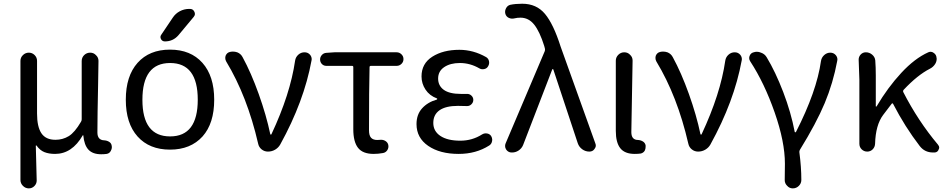

<svg xmlns="http://www.w3.org/2000/svg" viewBox="-20 -829 5179 1050"><path d="M137.7 201.2Q119.1 201.2 105.5 187.5Q91.8 173.8 91.8 155.3V-496.1Q91.8 -514.6 105.5 -527.8Q119.1 -541 137.7 -541Q156.2 -541 169.4 -527.8Q182.6 -514.6 182.6 -496.1V-208Q182.6 -135.7 206.5 -100.1Q230.5 -64.5 283.2 -64.5Q323.2 -64.5 356 -84.5Q388.7 -104.5 422.9 -163.1Q426.8 -168.9 426.8 -176.8V-495.1Q426.8 -514.6 440.4 -527.8Q454.1 -541 473.1 -541Q492.2 -541 504.9 -527.3Q518.6 -514.6 518.6 -496.1Q518.6 -492.2 516.6 -372.1Q514.6 -276.4 513.7 -216.8Q512.7 -157.2 512.7 -104.5Q512.7 -62.5 550.8 -61.5Q565.4 -60.5 577.1 -53.2Q588.9 -45.9 590.8 -32.2Q591.8 -28.3 591.8 -24.4Q591.8 -13.7 585.9 -3.9Q579.1 9.8 563.5 12.7Q549.8 14.6 533.2 14.6Q487.3 14.6 463.9 -10.3Q440.4 -35.2 435.5 -88.9Q434.6 -89.8 433.6 -89.8Q432.6 -89.8 432.6 -88.9Q374 12.7 281.2 12.7Q247.1 12.7 222.7 2.9Q198.2 -6.8 179.7 -33.2Q178.7 -34.2 177.2 -33.7Q175.8 -33.2 175.8 -32.2L180.7 158.2Q180.7 174.8 168.9 187.5Q156.2 201.2 137.7 201.2Z M758.8 -283.2Q758.8 -83 910.2 -83Q1061.5 -83 1061.5 -283.7Q1061.5 -484.4 910.2 -484.4Q758.8 -484.4 758.8 -283.2ZM1087.9 -83Q1022.5 -10.7 909.7 -10.7Q796.9 -10.7 732.4 -82.5Q668 -154.3 668 -283.7Q668 -413.1 732.4 -485.4Q796.9 -557.6 909.7 -557.6Q1022.5 -557.6 1086.9 -485.4Q1151.4 -413.1 1151.4 -283.7Q1151.4 -154.3 1087.9 -83ZM924.8 -732.4Q939.5 -754.9 963.4 -767.6Q987.3 -780.3 1014.6 -780.3H1018.6Q1036.1 -780.3 1043 -764.6Q1045.9 -758.8 1045.9 -752.9Q1045.9 -744.1 1039.1 -736.3L956.1 -636.7Q926.8 -602.5 881.8 -602.5Q867.2 -602.5 860.4 -615.2Q857.4 -621.1 857.4 -627Q857.4 -632.8 862.3 -639.6Z M1512.7 -39.1Q1502.9 -21.5 1484.9 -10.7Q1466.8 0 1445.3 0Q1425.8 0 1410.6 -12.2Q1395.5 -24.4 1391.6 -43.9Q1332 -302.7 1216.8 -493.2Q1211.9 -502 1211.9 -511.7Q1211.9 -517.6 1213.9 -524.4Q1220.7 -541 1237.3 -544.9Q1245.1 -546.9 1253.9 -546.9Q1265.6 -546.9 1277.3 -543Q1296.9 -535.2 1306.6 -516.6Q1353.5 -430.7 1395 -314.5Q1436.5 -198.2 1458 -95.7Q1459 -92.8 1461.4 -92.8Q1463.9 -92.8 1464.8 -95.7Q1567.4 -314.5 1593.8 -497.1Q1596.7 -516.6 1611.3 -529.8Q1626 -543 1645.5 -543Q1664.1 -543 1675.8 -529.3Q1684.6 -518.6 1684.6 -504.9Q1684.6 -502 1683.6 -498Q1642.6 -274.4 1512.7 -39.1Z M2023.4 12.7Q1963.9 12.7 1938 -20.5Q1912.1 -53.7 1912.1 -122.1V-461.9Q1912.1 -468.8 1905.3 -468.8H1764.6Q1750 -468.8 1740.2 -479Q1730.5 -489.3 1730.5 -503.9Q1730.5 -517.6 1740.2 -528.3Q1750 -539.1 1764.6 -540L1808.6 -543H2149.4Q2164.1 -543 2175.3 -532.2Q2186.5 -521.5 2186.5 -505.9Q2186.5 -490.2 2175.3 -479.5Q2164.1 -468.8 2149.4 -468.8H2008.8Q2001 -468.8 2001 -461.9Q1998 -340.8 1998 -116.2Q1998 -87.9 2009.3 -75.7Q2020.5 -63.5 2043 -63.5Q2051.8 -63.5 2061.5 -64.5Q2076.2 -65.4 2088.4 -57.6Q2100.6 -49.8 2103.5 -36.1Q2106.4 -20.5 2098.1 -7.8Q2089.8 4.9 2075.2 7.8Q2048.8 12.7 2023.4 12.7Z M2488.3 12.7Q2385.7 12.7 2321.8 -31.2Q2257.8 -75.2 2257.8 -150.4Q2257.8 -203.1 2288.6 -236.8Q2319.3 -270.5 2368.2 -284.2Q2371.1 -285.2 2371.1 -287.6Q2371.1 -290 2369.1 -291Q2329.1 -305.7 2307.1 -338.9Q2285.2 -372.1 2285.2 -411.1Q2285.2 -481.4 2344.2 -519Q2403.3 -556.6 2492.2 -556.6Q2568.4 -556.6 2638.7 -516.6Q2651.4 -508.8 2654.3 -494.1Q2657.2 -479.5 2649.4 -466.8Q2642.6 -454.1 2627.9 -451.2Q2613.3 -448.2 2601.6 -455.1Q2550.8 -484.4 2495.1 -484.4Q2442.4 -484.4 2409.2 -461.9Q2376 -439.5 2376 -399.4Q2376 -360.4 2406.7 -337.9Q2437.5 -315.4 2501 -315.4Q2516.6 -315.4 2532.2 -315.4Q2546.9 -316.4 2557.6 -306.6Q2568.4 -296.9 2568.4 -282.7Q2568.4 -268.6 2557.6 -258.3Q2546.9 -248 2532.2 -249Q2507.8 -250 2484.4 -250Q2418 -250 2383.8 -226.1Q2349.6 -202.1 2349.6 -156.7Q2349.6 -111.3 2388.7 -85.4Q2427.7 -59.6 2497.1 -59.6Q2562.5 -59.6 2616.2 -93.8Q2628.9 -101.6 2643.6 -99.1Q2658.2 -96.7 2666 -85Q2671.9 -75.2 2671.9 -64.5Q2671.9 -60.5 2670.9 -56.6Q2668 -41 2655.3 -33.2Q2583 12.7 2488.3 12.7Z M2840.8 -36.1Q2833 -16.6 2814.5 -4.9Q2798.8 4.9 2781.2 4.9Q2777.3 4.9 2774.4 4.9Q2756.8 2.9 2747.1 -12.7Q2742.2 -21.5 2742.2 -30.3Q2742.2 -38.1 2745.1 -44.9L2959 -548.8Q2961.9 -555.7 2960 -563.5L2956.1 -578.1Q2931.6 -656.2 2901.4 -694.3Q2871.1 -732.4 2826.2 -732.4Q2808.6 -732.4 2793 -728.5Q2777.3 -724.6 2763.2 -731Q2749 -737.3 2744.1 -752Q2742.2 -758.8 2742.2 -764.6Q2742.2 -774.4 2747.1 -783.2Q2754.9 -798.8 2770.5 -802.7Q2798.8 -808.6 2835.9 -808.6Q2914.1 -808.6 2960.4 -752.9Q3006.8 -697.3 3045.9 -574.2L3235.4 -45.9Q3238.3 -39.1 3238.3 -33.2Q3238.3 -23.4 3231.4 -14.6Q3221.7 0 3203.1 0Q3181.6 0 3164.1 -12.7Q3146.5 -25.4 3139.6 -45.9L3005.9 -449.2Q3004.9 -451.2 3002.9 -451.2Q3001 -451.2 3000 -449.2Z M3451.2 12.7Q3396.5 12.7 3372.1 -18.6Q3347.7 -49.8 3347.7 -113.3V-497.1Q3347.7 -515.6 3361.3 -529.3Q3375 -543 3394 -543Q3413.1 -543 3425.8 -529.3Q3439.5 -516.6 3439.5 -498L3432.6 -106.4Q3432.6 -63.5 3469.7 -63.5Q3484.4 -62.5 3496.1 -55.2Q3507.8 -47.9 3510.7 -34.2Q3510.7 -30.3 3510.7 -25.4Q3510.7 -14.6 3505.9 -4.9Q3498 7.8 3483.4 10.7Q3468.8 12.7 3451.2 12.7Z M3865.2 -39.1Q3855.5 -21.5 3837.4 -10.7Q3819.3 0 3797.9 0Q3778.3 0 3763.2 -12.2Q3748 -24.4 3744.1 -43.9Q3684.6 -302.7 3569.3 -493.2Q3564.5 -502 3564.5 -511.7Q3564.5 -517.6 3566.4 -524.4Q3573.2 -541 3589.8 -544.9Q3597.7 -546.9 3606.4 -546.9Q3618.2 -546.9 3629.9 -543Q3649.4 -535.2 3659.2 -516.6Q3706.1 -430.7 3747.6 -314.5Q3789.1 -198.2 3810.5 -95.7Q3811.5 -92.8 3814 -92.8Q3816.4 -92.8 3817.4 -95.7Q3919.9 -314.5 3946.3 -497.1Q3949.2 -516.6 3963.9 -529.8Q3978.5 -543 3998 -543Q4016.6 -543 4028.3 -529.3Q4037.1 -518.6 4037.1 -504.9Q4037.1 -502 4036.1 -498Q3995.1 -274.4 3865.2 -39.1Z M4362.3 155.3Q4362.3 173.8 4348.6 187.5Q4335 201.2 4315.4 201.2Q4296.9 201.2 4284.2 186.5Q4271.5 173.8 4271.5 156.2Q4271.5 155.3 4271.5 154.3Q4272.5 128.9 4272.5 66.4Q4272.5 -53.7 4216.3 -214.4Q4160.2 -375 4083 -493.2Q4077.1 -502 4077.1 -510.7Q4077.1 -516.6 4079.1 -522.5Q4085 -539.1 4101.6 -543Q4110.4 -545.9 4119.1 -545.9Q4130.9 -545.9 4141.6 -541Q4162.1 -534.2 4172.9 -515.6Q4220.7 -436.5 4263.2 -325.7Q4305.7 -214.8 4326.2 -107.4Q4327.1 -105.5 4329.6 -105.5Q4332 -105.5 4333 -107.4Q4446.3 -329.1 4469.7 -495.1Q4472.7 -514.6 4487.3 -527.8Q4502 -541 4520.5 -541Q4539.1 -541 4550.8 -527.3Q4559.6 -516.6 4559.6 -503.9Q4559.6 -500 4558.6 -496.1Q4536.1 -375 4490.2 -265.1Q4444.3 -155.3 4354.5 -9.8Q4350.6 -2.9 4351.6 3.9Q4362.3 85 4362.3 155.3Z M5109.4 -38.1Q5116.2 -30.3 5116.2 -21.5Q5116.2 -16.6 5113.3 -11.7Q5108.4 2.9 5092.8 4.9Q5086.9 4.9 5082 4.9Q5037.1 4.9 5009.8 -30.3Q4928.7 -135.7 4864.3 -260.7Q4861.3 -266.6 4856.4 -261.7Q4831.1 -229.5 4809.6 -200.2Q4768.6 -145.5 4765.6 -43Q4764.6 -24.4 4752.4 -12.2Q4740.2 0 4722.7 0Q4705.1 0 4692.4 -12.2Q4679.7 -24.4 4679.7 -43V-393.6L4675.8 -502.9Q4675.8 -517.6 4685.5 -529.3Q4697.3 -543 4714.8 -543Q4734.4 -543 4749.5 -530.3Q4764.6 -517.6 4766.6 -499Q4769.5 -461.9 4769.5 -416V-248Q4769.5 -246.1 4771.5 -246.1Q4773.4 -246.1 4774.4 -248Q4835 -350.6 4908.7 -430.2Q4982.4 -509.8 5056.6 -543Q5063.5 -545.9 5069.3 -545.9Q5078.1 -545.9 5085.9 -540Q5100.6 -530.3 5101.6 -513.7Q5102.5 -510.7 5102.5 -507.8Q5102.5 -492.2 5093.8 -478.5Q5083 -461.9 5065.4 -453.1Q4998 -418.9 4921.9 -337.9Q4917 -332 4919.9 -325.2Q5001 -167 5109.4 -38.1Z"/></svg>

Font: Gen Jyuu Gothic P Regular
Style: Regular
Weight: 400
Designer: [Source Han Sans]
Ryoko NISHIZUKA  (kana & ideographs); Paul D. Hunt (Latin, Greek & Cyrillic); Wenlong ZHANG  (bopomofo
Version: Version 1.002.20150607